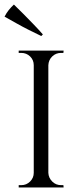

<svg xmlns="http://www.w3.org/2000/svg" viewBox="-27 -822 353 842"><path d="M185 -600V0H121V-600ZM124 -64V0H55V-10Q55 -10 60.5 -10Q66 -10 66 -10Q89 -10 105 -26Q121 -42 121 -64ZM183 -64H185Q186 -42 202 -26Q218 -10 241 -10Q241 -10 246 -10Q251 -10 251 -10L252 0H183ZM183 -536V-600H252L251 -590Q251 -590 246 -590Q241 -590 241 -590Q218 -590 202 -574.5Q186 -559 185 -536ZM124 -536H121Q121 -559 105 -574.5Q89 -590 66 -590Q66 -590 60.5 -590Q55 -590 55 -590V-600H124ZM161 -671 154 -664Q127 -677 100 -690.5Q73 -704 46.5 -719Q20 -734 -7 -749Q1 -765 11.5 -778Q22 -791 34 -802Q55 -782 76 -760.5Q97 -739 118.5 -717Q140 -695 161 -671Z"/></svg>

Font: Cinzel
Style: Regular
Weight: 400
Designer: Natanael Gama
Version: Version 2.000